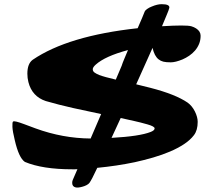

<svg xmlns="http://www.w3.org/2000/svg" viewBox="-20 -773 1038 901"><path d="M740.2 -649.9Q795.9 -653.3 830.6 -653.3Q865.2 -653.3 877.9 -649.7Q890.6 -646 900.4 -639.6Q921.4 -626 921.4 -605.2Q921.4 -584.5 914.3 -567.1Q907.2 -549.8 895.3 -535.9Q883.3 -522 867.9 -511.5Q852.5 -501 836.4 -494.1Q803.2 -480.5 781.2 -480.5Q759.3 -480.5 746.6 -483.6Q733.9 -486.8 724.1 -494.6Q704.6 -509.8 695.8 -548.3L619.1 -377.4L686 -360.8Q803.2 -330.6 860.4 -291.5Q881.8 -275.9 894.8 -249.5Q907.7 -223.1 907.7 -201.2Q907.7 -161.6 890.1 -138.7Q872.6 -115.7 843.8 -96.7Q814.9 -77.6 778.3 -62Q741.7 -46.4 699 -33.9Q656.2 -21.5 611.8 -11.7Q527.3 5.9 436.5 14.6L413.6 61.5Q404.3 79.1 399.7 85.2Q395 91.3 385.3 96.2Q375.5 101.1 365.7 103.5Q345.7 108.9 335 106.4Q318.8 102.5 318.8 85.4Q318.8 77.6 321.3 71.8L343.3 21Q336.9 21.5 331.1 21.5H319.8Q179.2 21.5 96.7 -13.2Q68.4 -32.2 49.3 -115.2Q39.1 -156.7 38.3 -177.7Q37.6 -198.7 40.8 -202.1Q43.9 -205.6 57.6 -202.1Q71.3 -198.7 93.3 -190.4L147 -170.4Q274.4 -124 405.3 -123L454.6 -237.8L322.8 -266.1Q255.4 -281.2 194.8 -298.8Q130.4 -320.3 113.3 -387.7Q108.4 -406.7 108.4 -427.2Q108.4 -474.6 133.8 -492.7Q298.8 -605 626 -640.6L646.5 -688Q655.3 -708.5 658 -716.3Q660.6 -724.1 669.9 -730.7Q679.2 -737.3 691.9 -742.2Q718.3 -753.4 738.5 -753.4Q758.8 -753.4 767.6 -748.8Q776.4 -744.1 774.4 -735.6Q772.5 -727.1 763.2 -705.1ZM429.2 -469.7Q415 -457 415.3 -447.8Q415.5 -438.5 423.6 -432.6Q431.6 -426.8 445.8 -420.9Q470.7 -411.6 523.4 -399.4L550.8 -463.9Q554.7 -476.6 563 -496.1L580.6 -538.1Q473.1 -509.3 429.2 -469.7ZM503.4 -126Q635.3 -133.3 687 -153.8Q705.6 -161.1 705.6 -170.4Q705.6 -179.7 672.4 -189.2Q639.2 -198.7 609.9 -205.1L546.4 -219.2Z"/></svg>

Font: Sarina
Style: Regular
Weight: 400
Designer: James Grieshaber
Foundry: James Grieshaber
Version: Version 1.001